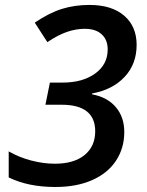

<svg xmlns="http://www.w3.org/2000/svg" viewBox="-20 -744 591 774"><path d="M530.8 -563Q530.8 -485.8 482.4 -434.1Q434.1 -382.3 351.1 -367.2V-363.8Q413.1 -352.1 447 -312Q481 -272 481 -211.9Q481 -147 447.8 -96.4Q414.6 -45.9 351.8 -18.1Q289.1 9.8 203.1 9.8Q93.3 9.8 15.1 -28.8V-133.8Q56.2 -109.9 105.7 -96.9Q155.3 -84 201.2 -84Q277.8 -84 320.8 -118.9Q363.8 -153.8 363.8 -214.8Q363.8 -321.8 228 -321.8H163.1L181.2 -411.1H232.9Q313 -411.1 363.5 -447.5Q414.1 -483.9 414.1 -544.9Q414.1 -583.5 389.9 -605.7Q365.7 -627.9 321.8 -627.9Q286.6 -627.9 250.2 -615.5Q213.9 -603 170.9 -574.2L120.1 -652.8Q178.7 -692.4 230.2 -708.3Q281.7 -724.1 340.8 -724.1Q430.2 -724.1 480.5 -680.9Q530.8 -637.7 530.8 -563Z"/></svg>

Font: f52537652928320   
Style: Italic
Weight: 600
Italic angle: -12°
Foundry: Ascender Corporation
Version: Version 1.10